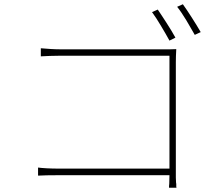

<svg xmlns="http://www.w3.org/2000/svg" viewBox="-20 -860 1040 903"><path d="M840 -840 813 -828Q823 -816 834 -799.5Q845 -783 856 -765L877 -729Q887 -711 896 -696L924 -709Q906 -740 882 -777.5Q858 -815 840 -840ZM777 -669 805 -683Q797 -698 786 -716Q775 -734 763.5 -752Q752 -770 741 -786.5Q730 -803 722 -815L695 -803Q704 -791 715 -774Q726 -757 737 -738.5Q748 -720 758.5 -702Q769 -684 777 -669ZM159 -34Q175 -35 200 -35.5Q225 -36 257 -36H777Q777 -25 776.5 -14Q776 -3 776 5Q775 10 775 14.5Q775 19 775 23H810Q810 19 809 17V5Q808 3 808 -1Q807 -12 807 -25V-567Q807 -580 807.5 -596.5Q808 -613 809 -629Q792 -628 778 -628H267Q244 -628 219 -629.5Q194 -631 172 -633V-595Q186 -596 215 -597Q244 -598 268 -598H777V-67H256Q227 -67 199.5 -68.5Q172 -70 159 -72Z"/></svg>

Font: Spoqa Han Sans Neo Thin
Style: Regular
Weight: 100
Designer: [Spoqa Han Sans Neo] Dong-huui Kim  Younghwa Kang  Yujin Lee  [Noto Sans] Ryoko NISHIZUKA  (kana & ideographs); Paul D. 
Foundry: Spoqa (http://www.spoqa-han-sans.com)
Version: Version 1.100;hotconv 1.0.109;makeotfexe 2.5.65596